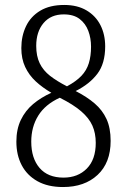

<svg xmlns="http://www.w3.org/2000/svg" viewBox="-20 -744 512 774"><path d="M234 10Q173 10 131 -13.5Q89 -37 67.5 -78Q46 -119 46 -173Q46 -223 64 -260.5Q82 -298 113.5 -324.5Q145 -351 187 -370Q151 -391 124 -416Q97 -441 81.5 -474Q66 -507 66 -550Q66 -599 85 -638.5Q104 -678 142.5 -701Q181 -724 239 -724Q292 -724 329 -702Q366 -680 385 -642.5Q404 -605 404 -557Q404 -488 372.5 -446.5Q341 -405 285 -377Q330 -354 361.5 -327Q393 -300 409.5 -264Q426 -228 426 -176Q426 -88 373.5 -39Q321 10 234 10ZM236 -28Q294 -28 330 -64.5Q366 -101 366 -168Q366 -207 352.5 -237.5Q339 -268 307 -295.5Q275 -323 221 -350Q162 -323 134 -277.5Q106 -232 106 -173Q106 -106 139.5 -67Q173 -28 236 -28ZM250 -396Q287 -416 308 -438Q329 -460 338 -489Q347 -518 347 -556Q347 -590 336 -619.5Q325 -649 301 -667.5Q277 -686 237 -686Q185 -686 155.5 -651Q126 -616 126 -559Q126 -518 140 -489Q154 -460 181.5 -438.5Q209 -417 250 -396Z"/></svg>

Font: Noto Serif Ethiopic Condensed Light
Style: Regular
Weight: 300
Width: 3
Designer: Monotype Design Team
Foundry: Monotype Imaging Inc.
Version: Version 2.102